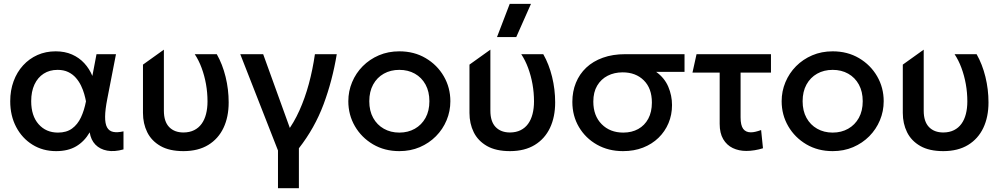

<svg xmlns="http://www.w3.org/2000/svg" viewBox="-20 -780 5272 1010"><path d="M275.3 15Q205.4 15 150.8 -18.9Q96.2 -52.8 65 -112.1Q33.8 -171.4 33.8 -247.5Q33.8 -304.6 51.5 -352.7Q69.2 -400.8 101.5 -436.1Q133.7 -471.3 177.2 -490.7Q220.8 -510 272.7 -510Q321.1 -510 358.9 -493.3Q396.7 -476.6 423.4 -447.5Q450.2 -418.4 465.9 -380.6L487.7 -495H590.1L544.4 -260Q533.2 -203.1 532.9 -166.2Q532.6 -129.4 543.1 -110.1Q553.6 -90.8 575.3 -86.2Q597.1 -81.6 629.6 -89.1V5.9Q581.9 19.4 543.9 12.4Q506 5.4 481.9 -19.2Q457.9 -43.9 451.9 -83.8Q423.6 -35.6 380.7 -10.3Q337.8 15 275.3 15ZM284.9 -82.5Q329.8 -82.5 359 -103.8Q388.2 -125.1 405.7 -162.2Q423.1 -199.3 432.3 -247.1Q429.2 -263.9 423.1 -285.4Q417.1 -307 406.4 -329.2Q395.8 -351.4 379.3 -370.4Q362.9 -389.3 339.1 -400.9Q315.4 -412.5 282.8 -412.5Q240.9 -412.5 209.8 -392.5Q178.6 -372.5 161.3 -335.5Q144.1 -298.5 144.1 -247.9Q144.1 -170.7 183.1 -126.6Q222.1 -82.5 284.9 -82.5Z M945.7 15Q871.2 15 824.1 -12Q776.9 -39.1 754.5 -84.5Q732.1 -130 732.1 -185.9V-440.1L842.1 -518.8V-197.6Q842.1 -140.5 869.7 -111.8Q897.2 -83.1 945.4 -83.1Q977.6 -83.4 1001.3 -95.3Q1025 -107.1 1040.5 -128.6Q1056.1 -150 1063.8 -180Q1071.6 -210.1 1071.6 -246.6Q1071.6 -292.9 1063.6 -337.6Q1055.6 -382.2 1040.6 -422.7Q1025.7 -463.1 1004.4 -495H1120.3Q1150.5 -442 1166.7 -375.9Q1182.9 -309.8 1182.9 -241.1Q1182.9 -164.8 1155.7 -107.3Q1128.4 -49.8 1075.5 -17.5Q1022.6 14.8 945.7 15Z M1442.3 210V11.6L1243.9 -495H1364.4L1518.7 -68.1L1488.3 -84.2Q1526 -134.2 1555.1 -198.9Q1584.2 -263.5 1604.6 -338.6Q1624.9 -413.7 1636.6 -495H1751.5Q1728.6 -356.1 1682.1 -231.3Q1635.5 -106.5 1552.3 0V210Z M2080.7 15Q2002.8 15 1942.1 -20.8Q1881.5 -56.6 1846.9 -116.2Q1812.3 -175.9 1812.3 -247.5Q1812.3 -300.2 1832.2 -347.7Q1852 -395.2 1888.1 -431.7Q1924.2 -468.1 1973.2 -489.1Q2022.2 -510 2080.7 -510Q2158.6 -510 2219.2 -474.2Q2279.9 -438.4 2314.5 -378.8Q2349.1 -319.1 2349.1 -247.5Q2349.1 -194.8 2329.2 -147.3Q2309.4 -99.8 2273.2 -63.3Q2237.1 -26.9 2188.2 -5.9Q2139.3 15 2080.7 15ZM2080.7 -82.5Q2126.5 -82.5 2162.2 -102.8Q2197.9 -123 2218.4 -159.9Q2238.8 -196.9 2238.8 -247.5Q2238.8 -298.1 2218.5 -335.2Q2198.1 -372.3 2162.4 -392.4Q2126.7 -412.5 2080.7 -412.5Q2034.7 -412.5 1999 -392.4Q1963.2 -372.3 1942.9 -335.2Q1922.6 -298.1 1922.6 -247.5Q1922.6 -196.9 1943 -159.9Q1963.4 -123 1999.2 -102.8Q2034.9 -82.5 2080.7 -82.5Z M2663.2 15Q2588.8 15 2541.6 -12Q2494.4 -39.1 2472 -84.5Q2449.6 -130 2449.6 -185.9V-440.1L2559.6 -518.8V-197.6Q2559.6 -140.5 2587.2 -111.8Q2614.8 -83.1 2662.9 -83.1Q2695.1 -83.4 2718.8 -95.3Q2742.5 -107.1 2758 -128.6Q2773.6 -150 2781.3 -180Q2789.1 -210.1 2789.1 -246.6Q2789.1 -292.9 2781.1 -337.6Q2773.1 -382.2 2758.1 -422.7Q2743.2 -463.1 2721.9 -495H2837.8Q2868 -442 2884.2 -375.9Q2900.4 -309.8 2900.4 -241.1Q2900.4 -164.8 2873.2 -107.3Q2845.9 -49.8 2793 -17.5Q2740.1 14.8 2663.2 15ZM2594.4 -585 2661.3 -759.5H2773.1L2695.7 -585Z M3257.3 15Q3180.7 15 3120.4 -19Q3060.2 -53 3025.5 -111.7Q2990.8 -170.3 2990.8 -244.1Q2990.8 -298.6 3009.5 -344.5Q3028.2 -390.4 3063.9 -424.2Q3099.7 -457.9 3151.4 -476.4Q3203.1 -495 3269.2 -495H3580.9V-401.8H3431.8Q3475.7 -370.3 3495.4 -323.9Q3515.1 -277.6 3515.1 -227.2Q3515.1 -176.2 3496.6 -132.2Q3478.1 -88.1 3444 -55.1Q3410 -22 3362.7 -3.5Q3315.3 15 3257.3 15ZM3258.6 -82.5Q3303.5 -82.5 3337.4 -101.4Q3371.3 -120.3 3390.2 -155.6Q3409.2 -190.9 3409.2 -240.6Q3409.2 -315.3 3366.7 -357.3Q3324.2 -399.4 3255.4 -399.4Q3211.4 -399.4 3176.6 -381.6Q3141.8 -363.8 3121.4 -329.5Q3101.1 -295.3 3101.1 -245.6Q3101.1 -171.2 3144.9 -126.9Q3188.8 -82.5 3258.6 -82.5Z M3906.1 14Q3866.4 14 3834.7 -1.2Q3803 -16.4 3784.4 -48Q3765.8 -79.5 3765.8 -128.2V-398.2H3622.7L3644.1 -495H4035.6V-398.2H3875.8V-162.8Q3875.8 -120.8 3889.4 -102.3Q3903 -83.9 3929.6 -83.9Q3940.9 -83.9 3954.3 -87Q3967.7 -90.1 3983.8 -95.9L3993.6 -0.1Q3972.4 6.6 3949.5 10.3Q3926.6 14 3906.1 14Z M4360.2 15Q4282.2 15 4221.6 -20.8Q4161 -56.6 4126.4 -116.2Q4091.8 -175.9 4091.8 -247.5Q4091.8 -300.2 4111.7 -347.7Q4131.5 -395.2 4167.6 -431.7Q4203.8 -468.1 4252.8 -489.1Q4301.8 -510 4360.2 -510Q4438.1 -510 4498.8 -474.2Q4559.4 -438.4 4594 -378.8Q4628.6 -319.1 4628.6 -247.5Q4628.6 -194.8 4608.7 -147.3Q4588.9 -99.8 4552.8 -63.3Q4516.6 -26.9 4467.7 -5.9Q4418.8 15 4360.2 15ZM4360.2 -82.5Q4406 -82.5 4441.7 -102.8Q4477.4 -123 4497.9 -159.9Q4518.3 -196.9 4518.3 -247.5Q4518.3 -298.1 4498 -335.2Q4477.6 -372.3 4441.9 -392.4Q4406.2 -412.5 4360.2 -412.5Q4314.2 -412.5 4278.5 -392.4Q4242.8 -372.3 4222.4 -335.2Q4202.1 -298.1 4202.1 -247.5Q4202.1 -196.9 4222.5 -159.9Q4242.9 -123 4278.7 -102.8Q4314.4 -82.5 4360.2 -82.5Z M4942.7 15Q4868.2 15 4821.1 -12Q4773.9 -39.1 4751.5 -84.5Q4729.1 -130 4729.1 -185.9V-440.1L4839.1 -518.8V-197.6Q4839.1 -140.5 4866.7 -111.8Q4894.2 -83.1 4942.4 -83.1Q4974.6 -83.4 4998.3 -95.3Q5022 -107.1 5037.5 -128.6Q5053.1 -150 5060.8 -180Q5068.6 -210.1 5068.6 -246.6Q5068.6 -292.9 5060.6 -337.6Q5052.6 -382.2 5037.6 -422.7Q5022.7 -463.1 5001.4 -495H5117.3Q5147.5 -442 5163.7 -375.9Q5179.9 -309.8 5179.9 -241.1Q5179.9 -164.8 5152.7 -107.3Q5125.4 -49.8 5072.5 -17.5Q5019.6 14.8 4942.7 15Z"/></svg>

Font: Geologica-Sharp
Style: Regular
Weight: 100
Designer: Sindre Bremnes, Frode Helland
Foundry: Monokrom Skriftforlag AS
Version: Version 1.010;gftools[0.9.28]